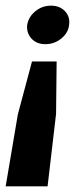

<svg xmlns="http://www.w3.org/2000/svg" viewBox="-26 -527 283 678"><path d="M174 -310 172 -125 142 131H-6L37 -123L87 -310ZM154 -507Q185 -507 203.5 -487.5Q222 -468 218 -439Q215 -411 190.5 -391Q166 -371 134 -371Q103 -371 85 -391Q67 -411 70 -439Q75 -468 99 -487.5Q123 -507 154 -507Z"/></svg>

Font: Alumni Sans ExtraBold
Style: Italic
Weight: 800
Italic angle: -8°
Designer: Robert E. Leuschke
Foundry: Robert E. Leuschke
Version: Version 1.016